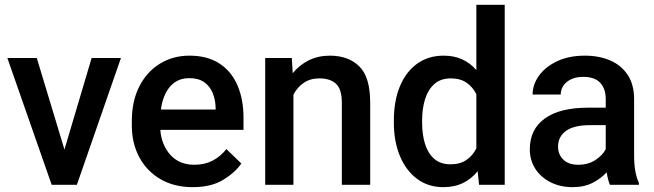

<svg xmlns="http://www.w3.org/2000/svg" viewBox="-20 -770 2725 800"><path d="M133.3 -528.3 248.5 -147 361.8 -528.3H483.9L300.3 0H195.3L10.7 -528.3Z M783.2 9.8Q705.1 9.8 647.9 -23.9Q590.8 -57.6 560.1 -115.5Q529.3 -173.3 529.3 -246.1V-265.6Q529.3 -348.6 560.5 -409.9Q591.8 -471.2 646.2 -504.6Q700.7 -538.1 769 -538.1Q844.7 -538.1 894.8 -505.1Q944.8 -472.2 969.7 -413.8Q994.6 -355.5 994.6 -279.3V-229H647.9Q652.8 -166 689.9 -124.8Q727.1 -83.5 790 -83.5Q832.5 -83.5 865.7 -100.6Q898.9 -117.7 923.3 -148.9L985.4 -88.9Q960 -51.3 910.2 -20.8Q860.4 9.8 783.2 9.8ZM768.6 -444.3Q718.8 -444.3 688.7 -409.4Q658.7 -374.5 650.4 -313.5H878.4V-322.8Q877.4 -354.5 866.2 -382.3Q855 -410.2 831.3 -427.2Q807.6 -444.3 768.6 -444.3Z M1310.1 -443.4Q1272.9 -443.4 1245.6 -424.8Q1218.3 -406.2 1202.6 -375.5V0H1085V-528.3H1195.8L1199.7 -464.8Q1227.5 -499.5 1266.8 -518.8Q1306.2 -538.1 1354.5 -538.1Q1431.2 -538.1 1476.8 -493.7Q1522.5 -449.2 1522.5 -341.3V0H1404.3V-341.8Q1404.3 -398.4 1380.1 -420.9Q1356 -443.4 1310.1 -443.4Z M1621.1 -258.3V-268.6Q1621.1 -349.1 1646 -409.7Q1670.9 -470.2 1717.5 -504.2Q1764.2 -538.1 1828.6 -538.1Q1872.6 -538.1 1906.2 -522.5Q1939.9 -506.8 1964.8 -478V-750H2083V0H1976.1L1970.2 -56.6Q1944.8 -24.9 1909.4 -7.6Q1874 9.8 1827.6 9.8Q1763.7 9.8 1717.3 -25.1Q1670.9 -60.1 1646 -120.6Q1621.1 -181.2 1621.1 -258.3ZM1738.8 -268.6V-258.3Q1738.8 -210.4 1750.7 -171.1Q1762.7 -131.8 1788.8 -108.6Q1814.9 -85.4 1857.4 -85.4Q1897.5 -85.4 1923.8 -103.8Q1950.2 -122.1 1964.8 -151.9V-377.4Q1950.2 -407.2 1924.1 -425.3Q1897.9 -443.4 1858.4 -443.4Q1815.9 -443.4 1789.6 -419.7Q1763.2 -396 1751 -356.4Q1738.8 -316.9 1738.8 -268.6Z M2521.5 0Q2512.7 -19.5 2507.8 -52.2Q2484.9 -26.9 2449.7 -8.5Q2414.6 9.8 2366.2 9.8Q2314.5 9.8 2273.9 -10.7Q2233.4 -31.2 2210.4 -66.9Q2187.5 -102.5 2187.5 -147.5Q2187.5 -231.4 2250.2 -276.4Q2313 -321.3 2428.7 -321.3H2503.9V-357.9Q2503.9 -399.9 2481 -424.8Q2458 -449.7 2410.6 -449.7Q2367.7 -449.7 2342 -428.7Q2316.4 -407.7 2316.4 -376H2199.2Q2199.2 -418 2226.1 -455.1Q2252.9 -492.2 2301.8 -515.1Q2350.6 -538.1 2417 -538.1Q2476.6 -538.1 2522.7 -518.1Q2568.8 -498 2595.5 -457.8Q2622.1 -417.5 2622.1 -356.9V-122.1Q2622.1 -50.3 2642.1 -7.8V0ZM2389.2 -83.5Q2431.2 -83.5 2461.2 -103.5Q2491.2 -123.5 2503.9 -148.4V-248.5H2437.5Q2371.6 -248.5 2338.4 -224.6Q2305.2 -200.7 2305.2 -158.7Q2305.2 -126.5 2327.1 -105Q2349.1 -83.5 2389.2 -83.5Z"/></svg>

Font: Vazirmatn UI Medium
Style: Regular
Weight: 500
Designer: Saber Rastikerdar
Foundry: Saber Rastikerdar
Version: Version 33.003